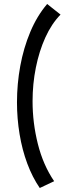

<svg xmlns="http://www.w3.org/2000/svg" viewBox="-20 -823 368 961"><path d="M179 118Q142 64 116.5 -4.5Q91 -73 78 -151.5Q65 -230 65 -311Q65 -403 81.5 -493Q98 -583 131.5 -663Q165 -743 216 -803L283 -750Q238 -704 207 -635.5Q176 -567 159.5 -485Q143 -403 143 -316Q143 -208 169.5 -102.5Q196 3 251 84Z"/></svg>

Font: Marhey Light Light
Style: Regular
Weight: 300
Version: Version 1.000